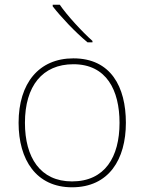

<svg xmlns="http://www.w3.org/2000/svg" viewBox="-20 -786 615 816"><path d="M234 -766H204V-759C239 -714 299 -650 352 -606H373V-612C328 -652 263 -723 234 -766ZM515 -264C515 -417 451 -538 292 -538C145 -538 59 -432 59 -264C59 -107 134 10 286 10C443 10 515 -109 515 -264ZM86 -264C86 -420 160 -513 292 -513C433 -513 488 -402 488 -264C488 -119 426 -15 286 -15C151 -15 86 -117 86 -264Z"/></svg>

Font: Noto Sans Canadian Aboriginal Thin
Style: Regular
Weight: 100
Designer: Monotype Design Team, Typotheque's Kevin King
Foundry: Monotype Imaging Inc.
Version: Version 2.004